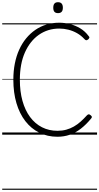

<svg xmlns="http://www.w3.org/2000/svg" viewBox="-20 -1221 900 1741"><path d="M501 19Q410 19 336 -18Q262 -55 209.5 -123Q157 -191 129 -286Q101 -381 101 -498Q101 -576 114.5 -644.5Q128 -713 154 -770.5Q180 -828 217 -873Q254 -918 300.5 -950Q347 -982 401.5 -998.5Q456 -1015 517 -1015Q567 -1015 615.5 -1002.5Q664 -990 707.5 -964Q751 -938 783 -895Q792 -886 790.5 -879.5Q789 -873 780 -864Q770 -856 762.5 -856Q755 -856 746 -866Q716 -899 679 -920Q642 -941 601 -951.5Q560 -962 517 -962Q465 -962 418.5 -947.5Q372 -933 332 -905Q292 -877 260.5 -837Q229 -797 206 -745.5Q183 -694 171.5 -631.5Q160 -569 160 -498Q160 -391 184 -305.5Q208 -220 253 -159.5Q298 -99 361 -67Q424 -35 501 -35Q544 -35 580.5 -45Q617 -55 649.5 -73.5Q682 -92 711 -118Q740 -144 768 -175Q777 -184 784.5 -184.5Q792 -185 802 -176Q812 -168 813 -161.5Q814 -155 806 -146Q761 -91 713 -54Q665 -17 612.5 1Q560 19 501 19ZM506 -1102Q484 -1102 473.5 -1114Q463 -1126 463 -1151Q463 -1176 473.5 -1188.5Q484 -1201 506 -1201Q528 -1201 539 -1188.5Q550 -1176 550 -1151Q550 -1126 539 -1114Q528 -1102 506 -1102ZM0 490H860V500H0ZM0 -20H860V0H0ZM0 -505H860V-500H0ZM0 -1010H860V-1000H0Z"/></svg>

Font: Playwrite ES Deco Guides
Style: Regular
Weight: 400
Designer: Veronika Burian, José Scaglione
Foundry: TypeTogether
Version: Version 1.003